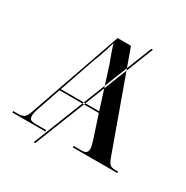

<svg xmlns="http://www.w3.org/2000/svg" viewBox="-190 -919 1136 1171"><g transform="rotate(30 378.5 -334.0)"><path d="M205 92 542 -760H553L216 92ZM2 0H234V-10H162Q133 -10 124 -18Q115 -26 115 -45Q115 -62 123.5 -86.5Q132 -111 137 -126L183 -261H460L504 -128Q507 -118 516 -90Q525 -62 525 -44Q525 -29 516.5 -19.5Q508 -10 480 -10H427V0H741V-10H723Q692 -10 680.5 -23Q669 -36 655 -76L425 -714H331L100 -53Q90 -28 77 -19Q64 -10 27 -10H2ZM187 -271 274 -524Q278 -532 288.5 -561Q299 -590 309.5 -622.5Q320 -655 325 -675Q334 -644 348.5 -603.5Q363 -563 368 -551L457 -271Z"/></g></svg>

Font: Noto Serif Display Semi
Style: Regular
Weight: 600
Designer: Monotype Design Team
Foundry: Monotype Imaging Inc.
Version: Version 1.900